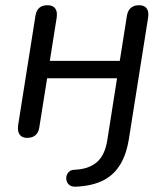

<svg xmlns="http://www.w3.org/2000/svg" viewBox="-20 -513 627 724"><path d="M265 191Q251.4 191.5 242.8 185.4Q234.3 179.2 231.4 170Q228.5 160.7 230.7 151.2Q232.9 141.7 240.2 134.7Q247.5 127.6 260.2 127.2Q313.2 125.3 344.4 99.2Q375.6 73.1 384.7 15L421.4 -217.9H157.7L128.3 -33.3Q125.4 -12.9 113.5 -3Q101.7 6.9 82.2 6.9Q62.3 6.9 53.9 -5.7Q45.4 -18.3 48.3 -40.6L113.7 -453.6Q117.1 -474.4 128.7 -483.9Q140.3 -493.3 158.8 -493.3Q179.7 -493.3 188.4 -480.9Q197.1 -468.5 193.7 -446.3L167.9 -283.6H431.7L458.5 -453.1Q461.9 -474 473.7 -483.6Q485.6 -493.3 504 -493.3Q524.9 -493.3 533.4 -480.9Q541.9 -468.5 538.5 -446.3L466.1 10.5Q456.2 72.6 430.7 111.7Q405.3 150.8 364.2 169.7Q323.1 188.7 265 191Z"/></svg>

Font: Nunito ExtraLight
Style: Italic
Weight: 200
Italic angle: -9°
Designer: Vernon Adams
Foundry: Vernon Adams
Version: Version 3.602